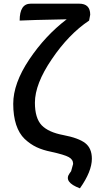

<svg xmlns="http://www.w3.org/2000/svg" viewBox="-20 -817 531 1045"><path d="M415 208Q324 174 359 126L367 115L378 75Q378 51 354 38Q331 25 258 9Q213 0 179 -16Q145 -32 114 -61Q84 -90 68 -138Q52 -187 52 -252Q52 -363 139 -493Q226 -623 343 -712Q135 -708 87 -705Q87 -797 147 -797H411Q471 -797 471 -737L465 -705Q354 -631 262 -495Q170 -360 170 -258Q170 -174 207 -135Q244 -97 324 -82Q408 -66 444 -38Q480 -10 480 47Q480 116 415 208Z"/></svg>

Font: Swei Half Moon CJK SC
Style: Medium
Weight: 500
Version: Version 2.071